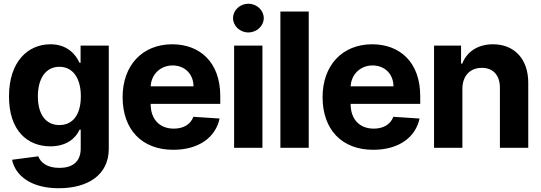

<svg xmlns="http://www.w3.org/2000/svg" viewBox="-20 -789 2887 1025"><path d="M293.7 215.9C449.6 215.9 560.4 144.9 560.7 5.7V-545.5H410.2V-453.8H404.5C384.2 -498.2 339.8 -552.6 248.9 -552.6C128.9 -552.6 27.7 -459.5 28.1 -274.1C27.7 -92.3 126.1 -7.8 248.9 -7.8C335.9 -7.8 384.6 -51.5 404.5 -96.6H410.9V3.6C410.9 78.1 362.9 107.2 297.2 107.2C230.5 107.2 196.7 78.1 184.3 45.5L44.4 63.9C62.5 149.9 146.7 215.9 293.7 215.9ZM182.2 -274.9C182.2 -367.2 221.9 -432.2 297.2 -432.5C370.4 -432.2 411.6 -370 411.6 -274.9C411.6 -178.3 369.7 -121.4 297.2 -121.4C222.7 -121.4 182.2 -180.4 182.2 -274.9Z M905.2 10.7C1040.1 10.7 1131 -55 1152.3 -156.2L1012.4 -165.5C997.2 -123.9 958.1 -102.3 908 -102.3C832 -102.3 784.1 -152.3 784.4 -233.7V-234.4H1155.9V-275.6C1155.9 -460.9 1043.3 -552.6 899.5 -552.6C738.6 -552.6 634.6 -438.6 634.6 -270.6C634.6 -97.3 737.2 10.7 905.2 10.7ZM784.4 -328.1C787.3 -389.9 834.5 -439.6 901.6 -439.6C967.3 -439.6 1012.8 -392.8 1013.1 -328.1Z M1229.8 0H1381V-545.5H1229.8ZM1224.1 -692.5C1224.1 -650.2 1261 -615.8 1305.8 -615.8C1350.9 -615.8 1387.8 -650.2 1388.1 -692.5C1387.8 -734.4 1350.9 -768.8 1305.8 -769.2C1261 -768.8 1224.1 -734.4 1224.1 -692.5Z M1628.2 -727.3H1476.9V0H1628.2Z M1972.7 10.7C2107.6 10.7 2198.5 -55 2219.8 -156.2L2079.9 -165.5C2064.6 -123.9 2025.6 -102.3 1975.5 -102.3C1899.5 -102.3 1851.6 -152.3 1851.9 -233.7V-234.4H2223.4V-275.6C2223.4 -460.9 2110.8 -552.6 1967 -552.6C1806.1 -552.6 1702.1 -438.6 1702.1 -270.6C1702.1 -97.3 1804.7 10.7 1972.7 10.7ZM1851.9 -328.1C1854.8 -389.9 1902 -439.6 1969.1 -439.6C2034.8 -439.6 2080.3 -392.8 2080.6 -328.1Z M2448.5 -315.3C2448.9 -385.7 2490.8 -426.8 2552.2 -426.8C2612.6 -426.8 2649.1 -387.1 2648.8 -320.3V0H2800.1V-347.3C2800.1 -474.4 2725.5 -552.6 2611.9 -552.6C2530.9 -552.6 2472.3 -512.8 2447.8 -449.6H2441.4V-545.5H2297.2V0H2448.5Z"/></svg>

Font: RED Number
Style: Bold
Weight: 700
Designer: RED UED
Foundry: rsms
Version: Version 1.003;FEAKit 1.0